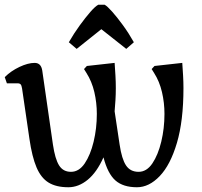

<svg xmlns="http://www.w3.org/2000/svg" viewBox="-20 -775 853 809"><path d="M268 14Q217 14 185 -5.5Q153 -25 134 -69.5Q115 -114 104 -190L73 -402Q71 -415 67 -419.5Q63 -424 53 -424H9L0 -450Q26 -476 62 -493Q98 -510 126 -510Q153 -510 158 -478L203 -166Q212 -105 229 -78Q246 -51 279 -51Q313 -51 337 -86.5Q361 -122 374.5 -178Q388 -234 388 -295Q388 -342 377.5 -387Q367 -432 344 -468L334 -484L346 -497L463 -510Q465 -482 466.5 -455.5Q468 -429 468 -404Q468 -378 466.5 -353.5Q465 -329 463 -306L484 -166Q493 -105 511 -78Q529 -51 564 -51Q598 -51 622 -86.5Q646 -122 659.5 -178Q673 -234 673 -295Q673 -342 662.5 -387Q652 -432 629 -468L619 -484L631 -497L748 -510Q750 -482 751.5 -455.5Q753 -429 753 -404Q753 -266 725.5 -173Q698 -80 653 -33Q608 14 557 14Q499 14 466.5 -14.5Q434 -43 416 -112Q388 -49 349.5 -17.5Q311 14 268 14ZM303 -569 270 -597Q292 -635 316 -668Q340 -701 360.5 -724.5Q381 -748 394 -755H421Q432 -749 452.5 -726Q473 -703 497.5 -669.5Q522 -636 544 -597L512 -569L407 -652Z"/></svg>

Font: Gabriela
Style: Regular
Weight: 400
Designer: Eduardo Rodriguez Tunni
Foundry: Eduardo Rodriguez Tunni
Version: Version 2.001;gftools[0.9.26]